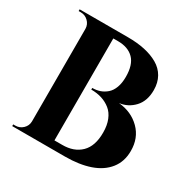

<svg xmlns="http://www.w3.org/2000/svg" viewBox="-157 -849 987 997"><g transform="rotate(30 336.5 -350.0)"><path d="M42 -700.2H331.5Q387.7 -700.2 432.9 -690.4Q478 -680.7 512.7 -660.6Q547.4 -640.6 566.4 -607.2Q585.4 -573.7 585.4 -528.8Q585.4 -463.9 549.6 -425.5Q513.7 -387.2 462.4 -380.9Q540 -373.5 590.3 -323.5Q640.6 -273.4 640.1 -195.3Q640.1 -132.3 605 -87.9Q569.8 -43.5 506.8 -21.7Q443.8 0 358.4 0H42V-10.3H54.7Q80.6 -10.3 99.4 -28.3Q118.2 -46.4 118.7 -72.3V-627.9Q118.2 -653.8 99.4 -671.9Q80.6 -689.9 54.7 -689.9H42ZM269 -45.4H315.4Q385.3 -44.9 426.8 -85.4Q468.3 -126 467.8 -207.5Q467.8 -250 454.8 -282Q441.9 -314 418.7 -332.5Q395.5 -351.1 366.5 -360.4Q337.4 -369.6 302.7 -369.6V-379.4Q327.6 -379.4 348.6 -386.7Q369.6 -394 387.5 -409.7Q405.3 -425.3 415.3 -452.4Q425.3 -479.5 425.3 -516.1Q425.3 -588.9 391.6 -622.8Q357.9 -656.7 297.4 -656.7H269Z"/></g></svg>

Font: Cinzel Decorative Bold
Style: Regular
Weight: 700
Designer: Natanael Gama
Version: Version 1.001;PS 001.001;hotconv 1.0.56;makeotf.lib2.0.21325